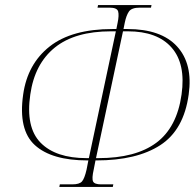

<svg xmlns="http://www.w3.org/2000/svg" viewBox="-20 -734 765 754"><path d="M213 0 215 -10H264Q292 -10 302 -21.5Q312 -33 320 -68L327 -104H324Q183 -104 117 -164Q51 -224 71 -363Q88 -483 175 -551.5Q262 -620 422 -620H437L442 -645Q448 -674 444 -689Q440 -704 410 -704H363L365 -714H575L573 -704H529Q497 -704 486.5 -689Q476 -674 470 -645L465 -620H480Q613 -620 675.5 -551.5Q738 -483 721 -363Q702 -224 609.5 -164Q517 -104 358 -104H355L348 -68Q340 -33 345.5 -21.5Q351 -10 377 -10H425L423 0ZM329 -113 435 -611H416Q274 -611 195 -547Q116 -483 99 -363Q80 -234 139.5 -173.5Q199 -113 320 -113ZM357 -113H366Q513 -113 594 -173.5Q675 -234 693 -363Q710 -483 654 -547Q598 -611 482 -611H463Z"/></svg>

Font: Noto Serif Display SemiCondensed Thin
Style: Italic
Weight: 100
Width: 4
Italic angle: -12°
Designer: Monotype Design Team
Foundry: Monotype Imaging Inc.
Version: Version 2.009